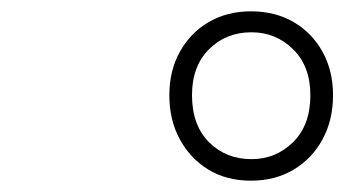

<svg xmlns="http://www.w3.org/2000/svg" viewBox="-20 -1035 608 339"><path d="M423 -716Q380 -716 348 -735.5Q316 -755 297.5 -789Q279 -823 279 -867Q279 -910 297.5 -943.5Q316 -977 348.5 -996Q381 -1015 423 -1015Q466 -1015 498.5 -996Q531 -977 549.5 -943.5Q568 -910 568 -867Q568 -823 549.5 -789Q531 -755 498.5 -735.5Q466 -716 423 -716ZM424 -754Q467 -754 497.5 -784Q528 -814 528 -867Q528 -918 497.5 -948Q467 -978 424 -978Q379 -978 349 -948Q319 -918 319 -867Q319 -814 349 -784Q379 -754 424 -754Z"/></svg>

Font: Playwrite BE VLG Thin
Style: Regular
Weight: 250
Designer: Veronika Burian, José Scaglione
Foundry: TypeTogether
Version: Version 1.002